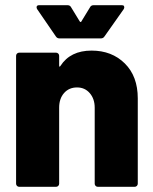

<svg xmlns="http://www.w3.org/2000/svg" viewBox="-20 -720 590 740"><path d="M333 -525Q411 -525 461 -475.5Q511 -426 511 -341V-12Q511 -7 507.5 -3.5Q504 0 499 0H357Q352 0 348.5 -3.5Q345 -7 345 -12V-305Q345 -339 326 -361Q307 -383 277 -383Q246 -383 227 -361.5Q208 -340 208 -305V-12Q208 -7 204.5 -3.5Q201 0 196 0H54Q49 0 45.5 -3.5Q42 -7 42 -12V-505Q42 -510 45.5 -513.5Q49 -517 54 -517H196Q201 -517 204.5 -513.5Q208 -510 208 -505V-468Q208 -464 209 -463.5Q210 -463 210 -463Q211 -463 213 -466Q251 -525 333 -525ZM123 -685Q121 -689 121 -692Q121 -700 131 -700H240Q250 -700 254 -692L287 -638Q289 -635 291 -635Q293 -635 294 -638L327 -692Q331 -700 341 -700H449Q456 -700 457.5 -697Q459 -694 459 -692Q459 -689 457 -685L383 -580Q378 -572 369 -572H209Q200 -572 195 -580Z"/></svg>

Font: LinhAnh ExtBd
Style: Regular
Weight: 800
Designer: Jeremy Tribby
Foundry: Tribby Type
Version: Version 1.408